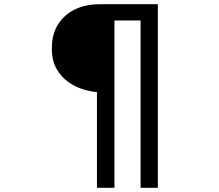

<svg xmlns="http://www.w3.org/2000/svg" viewBox="-20 -725 1040 911"><path d="M647 -628H523V166H440V-288Q413 -290 376.5 -300.5Q340 -311 306 -334.5Q272 -358 249 -397Q226 -436 226 -495Q226 -563 255.5 -609.5Q285 -656 336 -680.5Q387 -705 453 -705H729V166H647Z"/></svg>

Font: Moralerspace Krypton JPDOC
Style: Regular
Weight: 400
Version: v0.0.6; ttfautohint (v1.8.4.7-5d5b-dirty) -l 6 -r 45 -G 200 